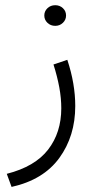

<svg xmlns="http://www.w3.org/2000/svg" viewBox="-20 -465 368 745"><path d="M151.9 -404.8Q151.9 -421.4 164.1 -433.1Q176.3 -444.8 194.3 -444.8Q211.9 -444.8 224.1 -433.3Q236.3 -421.9 236.3 -404.8Q236.3 -388.2 224.1 -376.5Q211.9 -364.7 194.3 -364.7Q176.3 -364.7 164.1 -376.5Q151.9 -388.2 151.9 -404.8ZM24.9 260.3 6.3 209.5Q115.7 181.6 166.7 115.5Q217.8 49.3 217.8 -44.9Q217.8 -84 210 -126.5Q202.1 -168.9 187.5 -214.8L241.2 -232.9Q272 -140.1 272 -53.7Q272 63 210.2 147.9Q148.4 232.9 24.9 260.3Z"/></svg>

Font: Vazirmatn RD UI ExtraLight
Style: Regular
Weight: 200
Designer: Saber Rastikerdar
Foundry: Saber Rastikerdar
Version: Version 33.003